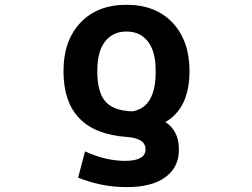

<svg xmlns="http://www.w3.org/2000/svg" viewBox="-20 -554 1040 793"><path d="M525.4 -93.8Q624 -109.4 623 -260.7Q623 -341.8 590.8 -382.8Q558.6 -423.8 502.4 -423.8Q446.3 -423.8 414.1 -382.8Q381.8 -341.8 381.8 -260.7Q381.8 -178.7 411.1 -140.1Q440.4 -101.6 505.9 -95.7Q508.8 -94.7 515.6 -94.7Q522.5 -94.7 525.4 -93.8ZM762.7 -260.7Q762.7 -107.4 663.1 -49.8Q719.7 -13.7 718.8 65.4Q718.8 136.7 663.1 177.7Q607.4 218.8 503.4 218.8Q399.4 218.8 302.7 179.7L331.1 71.3Q417 110.4 496.1 110.4Q581.1 110.4 581.1 62.5Q581.1 17.6 504.9 11.7Q242.2 -5.9 242.2 -260.7Q242.2 -385.7 312 -460Q381.8 -534.2 502.4 -534.2Q623 -534.2 692.9 -460Q762.7 -385.7 762.7 -260.7Z"/></svg>

Font: GenEi Gothic M Regular
Style: Bold
Weight: 700
Designer: o_tamon (Modified); [Source Han Sans]
Ryoko NISHIZUKA  (kana & ideographs); Paul D. Hunt (Latin, Greek & Cyrillic); Wenl
Version: Version 1.1a;Original Version 1.004